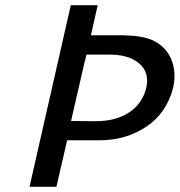

<svg xmlns="http://www.w3.org/2000/svg" viewBox="-20 -715 688 735"><path d="M93 0 251 -695H354L328 -580H453Q527 -578 564 -561Q614 -538 635 -489.5Q656 -441 643 -380Q618 -282 540 -230Q462 -178 361 -178H237L196 0ZM252 -252Q268 -252 299 -251.5Q330 -251 346 -251Q423 -251 474 -284.5Q525 -318 540 -379Q553 -438 513 -472Q473 -506 400 -506H311L306 -485Q304 -477 303 -474Z"/></svg>

Font: Coval
Style: Italic
Weight: 400
Foundry: Context Ltd
Version: Version 001.000